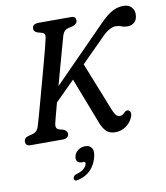

<svg xmlns="http://www.w3.org/2000/svg" viewBox="-101 -795 977 1128"><g transform="rotate(-10 387.5 -231.0)"><path d="M197.5 -98.5Q191.5 -68.5 215.5 -62L238.5 -56Q261.5 -47 261.5 -28.5Q261.5 -15 251.5 -7.5Q241.5 0 225 0H34.5Q16.5 0 10.2 -7Q4 -14 4 -25.5Q3.5 -48 30.5 -56L54 -61.5Q84 -68.5 94 -103Q99 -119 109.8 -157Q120.5 -195 134.2 -245.5Q148 -296 163 -351Q178 -406 191.8 -456.8Q205.5 -507.5 215.5 -546Q225.5 -584.5 229 -602Q233 -618.5 229.2 -626.8Q225.5 -635 212 -639L188 -645.5Q166.5 -653.5 166.5 -671.5Q166.5 -700 205.5 -700H398Q413.5 -700 419.8 -693.5Q426 -687 426 -676Q426 -654.5 397 -645L371 -639Q343.5 -632 334.5 -601Q329 -581 316.2 -535.5Q303.5 -490 287.2 -431.2Q271 -372.5 255 -313.5L569.5 -633Q611 -675.5 643.5 -693.5Q676 -711.5 711.5 -711.5Q742.5 -711.5 759.5 -693.2Q776.5 -675 775 -648Q773.5 -617 756.5 -602.8Q739.5 -588.5 716.5 -588.5Q695.5 -588.5 680.2 -595Q665 -601.5 645.5 -601.5Q630 -601.5 609.2 -590.5Q588.5 -579.5 566.5 -557.5L423 -413.5L540 -119.5Q548 -100 557 -89Q566 -78 581 -78Q595.5 -78 609 -93Q621.5 -106.5 634.5 -101.5Q642.5 -98.5 646 -88.2Q649.5 -78 643.5 -62Q630.5 -29 602 -8.8Q573.5 11.5 538 11.5Q504.5 11.5 485.8 -5.8Q467 -23 452.5 -58.5L345.5 -336L229.5 -220.5Q217 -175 208.5 -142Q200 -109 197.5 -98.5ZM314 151.5Q293 151.5 285 139.5Q277 127.5 282 108Q287.5 87.5 306.2 74.5Q325 61.5 347.5 61.5Q373 61.5 385.8 79.2Q398.5 97 388.5 135.5Q364 227 274.5 249Q249 255.5 249 236.5Q249.5 219 271.5 213.5Q299.5 205.5 314 192.5Q328.5 179.5 332.5 164.5Q336 151.5 322 151.5Z"/></g></svg>

Font: Fraunces 72pt SuperSoft
Style: Italic
Weight: 400
Italic angle: -16°
Version: Version 1.000;[b76b70a41]